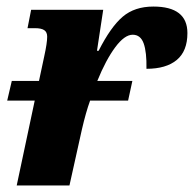

<svg xmlns="http://www.w3.org/2000/svg" viewBox="-20 -566 592 586"><path d="M552 -465Q552 -410 519.5 -383Q487 -356 427 -356Q428 -407 418.5 -433.5Q409 -460 385 -460Q360 -460 331.5 -421.5Q303 -383 277 -319H384L371 -259H255Q242 -223 230 -171L192 0H31L86 -259H2L16 -319H99L115 -394Q124 -435 124 -454Q124 -468 115 -474Q106 -480 87 -480H64L75 -536H295L276 -411H281Q318 -484 354.5 -515Q391 -546 448 -546Q552 -546 552 -465Z"/></svg>

Font: Noto Serif NarrowExtraBold
Style: Italic
Weight: 800
Width: 4
Italic angle: -12°
Designer: Monotype Design Team
Foundry: Monotype Imaging Inc.
Version: Version 1.001